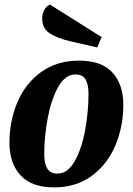

<svg xmlns="http://www.w3.org/2000/svg" viewBox="-20 -793 577 833"><path d="M515 -339Q515 -244 480.5 -162Q446 -80 378 -30Q310 20 214 20Q117 20 69 -32.5Q21 -85 21 -173Q21 -268 55.5 -349.5Q90 -431 158.5 -480.5Q227 -530 323 -530Q421 -530 468 -478Q515 -426 515 -339ZM172 -125Q172 -84 185 -62Q198 -40 230 -40Q274 -40 304.5 -94.5Q335 -149 349.5 -229Q364 -309 364 -385Q364 -426 351.5 -448Q339 -470 307 -470Q263 -470 232.5 -415.5Q202 -361 187 -280.5Q172 -200 172 -125ZM163 -712Q163 -732 171.5 -749Q180 -766 197 -773L421 -632L402 -587L285 -614Q228 -627 195.5 -648.5Q163 -670 163 -712Z"/></svg>

Font: Sansita
Style: Bold Italic
Weight: 700
Italic angle: -11°
Designer: Pablo Cosgaya
Foundry: Omnibus-Type
Version: Version 1.006